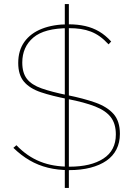

<svg xmlns="http://www.w3.org/2000/svg" viewBox="-20 -835 653 948"><path d="M300 -1 320 0V93H300ZM300 -5V-706L320 -708V-4ZM300 -815H320V-704L300 -702ZM516 -616Q495 -639 473.5 -654.5Q452 -670 428.5 -679Q405 -688 378.5 -692Q352 -696 320 -696Q199 -696 144.5 -649.5Q90 -603 90 -526Q90 -475 113 -445.5Q136 -416 185.5 -398.5Q235 -381 314 -365Q393 -349 451 -328.5Q509 -308 540.5 -272.5Q572 -237 572 -174Q572 -131 555 -97.5Q538 -64 505.5 -41.5Q473 -19 426.5 -7Q380 5 322 5Q265 5 216.5 -7Q168 -19 126 -43.5Q84 -68 46 -105L61 -118Q88 -90 117 -70Q146 -50 178.5 -37Q211 -24 247 -18Q283 -12 323 -12Q429 -12 490.5 -52Q552 -92 552 -171Q552 -224 527 -256.5Q502 -289 449.5 -309.5Q397 -330 315 -346Q237 -361 182 -379.5Q127 -398 98.5 -431.5Q70 -465 70 -524Q70 -586 100.5 -628.5Q131 -671 187 -693Q243 -715 318 -715Q363 -715 400.5 -706.5Q438 -698 469.5 -679.5Q501 -661 529 -630Z"/></svg>

Font: Raleway Thin
Style: Regular
Weight: 100
Designer: Matt McInerney, Pablo Impallari, Rodrigo Fuenzalida
Foundry: Matt McInerney, Pablo Impallari, Rodrigo Fuenzalida
Version: Version 4.026